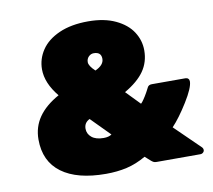

<svg xmlns="http://www.w3.org/2000/svg" viewBox="-80 -802 1009 908"><g transform="rotate(-10 425.0 -348.5)"><path d="M637 -530Q637 -474 607 -431Q577 -388 513 -351L578 -284Q580 -285 586 -292.5Q592 -300 602 -316Q612 -332 624 -356Q626 -360 631 -363Q636 -366 644 -366H806Q814 -366 819 -361Q824 -356 824 -348Q824 -318 783 -252Q742 -186 706 -148L826 -31Q832 -25 832 -17Q832 -10 826.5 -5Q821 0 814 0H603Q594 0 589 -2.5Q584 -5 578 -10L551 -34Q504 -7 458 3.5Q412 14 358 14Q220 14 145.5 -41Q71 -96 71 -201Q71 -261 103.5 -308Q136 -355 201 -391Q145 -459 145 -525Q145 -575 173.5 -617.5Q202 -660 259.5 -685.5Q317 -711 399 -711Q476 -711 530 -685.5Q584 -660 610.5 -619Q637 -578 637 -530ZM364 -521Q364 -503 393 -476Q435 -495 435 -525Q435 -558 399 -558Q385 -558 374.5 -547.5Q364 -537 364 -521ZM415 -165 326 -255Q299 -242 299 -213Q299 -188 319 -171.5Q339 -155 376 -155Q401 -155 415 -165Z"/></g></svg>

Font: Rubik Mono One
Style: Regular
Weight: 400
Designer: Hubert and Fischer with Elvire Volk Leonovitch (Cyrillic Expansion: Cyreal)
Foundry: Hubert and Fischer with Elvire Volk Leonovitch
Version: Version 2.000